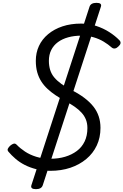

<svg xmlns="http://www.w3.org/2000/svg" viewBox="-20 -1181 868 1351"><path d="M334 21Q280 21 235 9.5Q190 -2 154 -20.5Q118 -39 89.5 -63.5Q61 -88 39 -114Q30 -125 36 -136Q42 -147 52 -156Q65 -167 76 -170Q87 -173 97 -163Q122 -137 156 -114.5Q190 -92 234.5 -78Q279 -64 335 -64Q391 -64 438 -78Q485 -92 520.5 -118.5Q556 -145 575.5 -185.5Q595 -226 595 -280Q595 -313 584.5 -339.5Q574 -366 554 -388Q534 -410 505.5 -430Q477 -450 439 -470Q404 -489 372.5 -510Q341 -531 315 -555Q289 -579 270.5 -608Q252 -637 242 -672.5Q232 -708 232 -753Q232 -810 254 -857.5Q276 -905 318.5 -940.5Q361 -976 419.5 -995.5Q478 -1015 551 -1015Q607 -1015 657 -998.5Q707 -982 748.5 -955.5Q790 -929 820 -898Q830 -888 828 -876.5Q826 -865 812 -853Q801 -842 789 -840Q777 -838 767 -846Q741 -869 709.5 -888Q678 -907 639 -918.5Q600 -930 551 -930Q502 -930 460 -918.5Q418 -907 387.5 -884.5Q357 -862 340.5 -829Q324 -796 324 -753Q324 -718 333 -689Q342 -660 361.5 -636.5Q381 -613 412 -590.5Q443 -568 488 -545Q537 -520 574.5 -491.5Q612 -463 637 -431.5Q662 -400 674.5 -362.5Q687 -325 687 -281Q687 -213 661 -157.5Q635 -102 587 -62Q539 -22 475 -0.5Q411 21 334 21ZM233 150Q192 150 201 122L610 -1134Q619 -1161 659 -1161Q699 -1161 690 -1134L281 122Q272 150 233 150Z"/></svg>

Font: Playwrite MX
Style: Regular
Weight: 400
Designer: Veronika Burian, José Scaglione
Foundry: TypeTogether
Version: Version 1.002